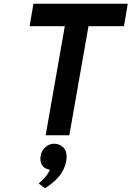

<svg xmlns="http://www.w3.org/2000/svg" viewBox="-20 -720 700 1022"><path d="M223 0 325 -580.5H137.5L158 -700H660L640 -580.5H451L349 0ZM220 282 186 257Q203 242.5 219.2 224.2Q235.5 206 246 183Q223.5 180.5 209.2 165.8Q195 151 195 125Q195 91 217 68Q239 45 268.5 45Q295 45 314.8 62.5Q334.5 80 334.5 113.5Q334.5 157 308.5 199.2Q282.5 241.5 220 282Z"/></svg>

Font: Overpass
Style: Bold Italic
Weight: 700
Italic angle: -10°
Designer: Delve Withrington, Dave Bailey, Thomas Jockin
Foundry: Delve Fonts LLC
Version: Version 4.000; ttfautohint (v1.8.3)